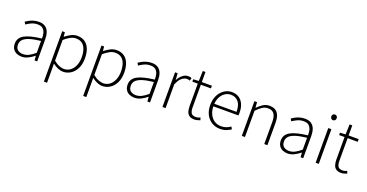

<svg xmlns="http://www.w3.org/2000/svg" viewBox="-37 -1631 5276 2757"><g transform="rotate(20 2600.5 -253.0)"><path d="M218 13Q176 13 141 -2.5Q106 -18 85 -50.5Q64 -83 64 -132Q64 -220 146.5 -266Q229 -312 406 -332Q408 -374 398.5 -412.5Q389 -451 362 -476.5Q335 -502 282 -502Q227 -502 183 -480.5Q139 -459 111 -439L90 -475Q109 -488 138 -504Q167 -520 205 -531.5Q243 -543 286 -543Q349 -543 386 -515.5Q423 -488 438.5 -442Q454 -396 454 -340V0H414L409 -69H406Q366 -36 318 -11.5Q270 13 218 13ZM225 -28Q271 -28 314 -50Q357 -72 406 -114V-295Q297 -283 232.5 -261.5Q168 -240 140 -208.5Q112 -177 112 -134Q112 -76 145.5 -52Q179 -28 225 -28Z M644 240V-530H684L690 -463H692Q731 -494 777 -518.5Q823 -543 872 -543Q943 -543 990.5 -509.5Q1038 -476 1061 -415.5Q1084 -355 1084 -273Q1084 -183 1051.5 -118.5Q1019 -54 966 -20.5Q913 13 850 13Q813 13 772.5 -4.5Q732 -22 691 -52L692 46V240ZM849 -29Q903 -29 945 -59.5Q987 -90 1011 -145.5Q1035 -201 1035 -273Q1035 -338 1018 -390Q1001 -442 964 -471.5Q927 -501 865 -501Q826 -501 783 -478.5Q740 -456 692 -414V-97Q737 -60 778 -44.5Q819 -29 849 -29Z M1244 240V-530H1284L1290 -463H1292Q1331 -494 1377 -518.5Q1423 -543 1472 -543Q1543 -543 1590.5 -509.5Q1638 -476 1661 -415.5Q1684 -355 1684 -273Q1684 -183 1651.5 -118.5Q1619 -54 1566 -20.5Q1513 13 1450 13Q1413 13 1372.5 -4.5Q1332 -22 1291 -52L1292 46V240ZM1449 -29Q1503 -29 1545 -59.5Q1587 -90 1611 -145.5Q1635 -201 1635 -273Q1635 -338 1618 -390Q1601 -442 1564 -471.5Q1527 -501 1465 -501Q1426 -501 1383 -478.5Q1340 -456 1292 -414V-97Q1337 -60 1378 -44.5Q1419 -29 1449 -29Z M1942 13Q1900 13 1865 -2.5Q1830 -18 1809 -50.5Q1788 -83 1788 -132Q1788 -220 1870.5 -266Q1953 -312 2130 -332Q2132 -374 2122.5 -412.5Q2113 -451 2086 -476.5Q2059 -502 2006 -502Q1951 -502 1907 -480.5Q1863 -459 1835 -439L1814 -475Q1833 -488 1862 -504Q1891 -520 1929 -531.5Q1967 -543 2010 -543Q2073 -543 2110 -515.5Q2147 -488 2162.5 -442Q2178 -396 2178 -340V0H2138L2133 -69H2130Q2090 -36 2042 -11.5Q1994 13 1942 13ZM1949 -28Q1995 -28 2038 -50Q2081 -72 2130 -114V-295Q2021 -283 1956.5 -261.5Q1892 -240 1864 -208.5Q1836 -177 1836 -134Q1836 -76 1869.5 -52Q1903 -28 1949 -28Z M2368 0V-530H2408L2414 -431H2416Q2443 -480 2481.5 -511.5Q2520 -543 2566 -543Q2581 -543 2593.5 -541Q2606 -539 2619 -532L2608 -490Q2595 -495 2585.5 -497Q2576 -499 2560 -499Q2525 -499 2485.5 -468Q2446 -437 2416 -361V0Z M2860 13Q2810 13 2781.5 -6.5Q2753 -26 2741.5 -62Q2730 -98 2730 -146V-489H2647V-525L2731 -530L2736 -684H2777V-530H2931V-489H2777V-141Q2777 -91 2794 -59.5Q2811 -28 2867 -28Q2882 -28 2900.5 -33Q2919 -38 2933 -45L2946 -7Q2923 1 2900 7Q2877 13 2860 13Z M3248 13Q3181 13 3125 -20Q3069 -53 3036 -115Q3003 -177 3003 -264Q3003 -329 3022 -380.5Q3041 -432 3074 -468.5Q3107 -505 3148 -524Q3189 -543 3234 -543Q3297 -543 3342 -514.5Q3387 -486 3412 -431Q3437 -376 3437 -298Q3437 -289 3436.5 -279.5Q3436 -270 3434 -259H3052Q3053 -192 3078 -140Q3103 -88 3147.5 -58Q3192 -28 3252 -28Q3296 -28 3330.5 -41Q3365 -54 3395 -75L3415 -38Q3383 -19 3345 -3Q3307 13 3248 13ZM3052 -298H3392Q3392 -400 3349 -451Q3306 -502 3234 -502Q3189 -502 3149.5 -478Q3110 -454 3084 -408.5Q3058 -363 3052 -298Z M3581 0V-530H3621L3627 -447H3629Q3670 -488 3713 -515.5Q3756 -543 3811 -543Q3893 -543 3932.5 -492.5Q3972 -442 3972 -340V0H3924V-334Q3924 -418 3895.5 -459.5Q3867 -501 3802 -501Q3755 -501 3716 -476Q3677 -451 3629 -401V0Z M4283 13Q4241 13 4206 -2.5Q4171 -18 4150 -50.5Q4129 -83 4129 -132Q4129 -220 4211.5 -266Q4294 -312 4471 -332Q4473 -374 4463.5 -412.5Q4454 -451 4427 -476.5Q4400 -502 4347 -502Q4292 -502 4248 -480.5Q4204 -459 4176 -439L4155 -475Q4174 -488 4203 -504Q4232 -520 4270 -531.5Q4308 -543 4351 -543Q4414 -543 4451 -515.5Q4488 -488 4503.5 -442Q4519 -396 4519 -340V0H4479L4474 -69H4471Q4431 -36 4383 -11.5Q4335 13 4283 13ZM4290 -28Q4336 -28 4379 -50Q4422 -72 4471 -114V-295Q4362 -283 4297.5 -261.5Q4233 -240 4205 -208.5Q4177 -177 4177 -134Q4177 -76 4210.5 -52Q4244 -28 4290 -28Z M4709 0V-530H4757V0ZM4734 -659Q4716 -659 4704.5 -671Q4693 -683 4693 -704Q4693 -723 4704.5 -734.5Q4716 -746 4734 -746Q4751 -746 4763 -734.5Q4775 -723 4775 -704Q4775 -683 4763 -671Q4751 -659 4734 -659Z M5103 13Q5053 13 5024.5 -6.5Q4996 -26 4984.5 -62Q4973 -98 4973 -146V-489H4890V-525L4974 -530L4979 -684H5020V-530H5174V-489H5020V-141Q5020 -91 5037 -59.5Q5054 -28 5110 -28Q5125 -28 5143.5 -33Q5162 -38 5176 -45L5189 -7Q5166 1 5143 7Q5120 13 5103 13Z"/></g></svg>

Font: Noto Sans SC ExtraLight
Style: Regular
Weight: 250
Designer: Ryoko NISHIZUKA 西塚涼子 (kana, bopomofo & ideographs); Paul D. Hunt (Latin, Greek & Cyrillic); Sandoll Communications 산돌커뮤니
Foundry: Adobe
Version: Version 2.004-H2;hotconv 1.0.118;makeotfexe 2.5.65603